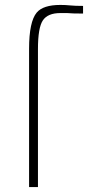

<svg xmlns="http://www.w3.org/2000/svg" viewBox="-20 -759 357 779"><path d="M134 0H98V-561Q98 -671 129 -708Q155 -739 225 -739Q246 -739 265 -737Q284 -735 317 -735V-704Q272 -704 252 -706H225Q174 -706 154 -676.5Q134 -647 134 -560Z"/></svg>

Font: Storia Sans Thin
Style: Regular
Weight: 100
Designer: Accademia di Belle Arti di Urbino and others
Foundry: Accademia di Belle Arti di Urbino and others.
Version: Version 60.001;May 25, 2020;FontCreator 12.0.0.2522 64-bit